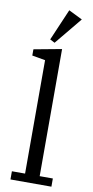

<svg xmlns="http://www.w3.org/2000/svg" viewBox="-106 -1020 512 1062"><g transform="rotate(10 150.0 -489.0)"><path d="M35 -46H109V-683L35 -696V-731L191 -760V-46H265V0H35ZM117 -801 193 -978 270 -940 144 -787Z"/></g></svg>

Font: IBM Plex Serif
Style: Regular
Weight: 400
Designer: Mike Abbink, Paul van der Laan, Pieter van Rosmalen
Foundry: Bold Monday
Version: Version 2.6